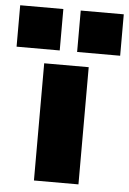

<svg xmlns="http://www.w3.org/2000/svg" viewBox="-133 -777 548 816"><g transform="rotate(5 141.0 -368.5)"><path d="M178.2 -736.8H361.8V-560.1H178.2ZM-80.1 -736.8H104V-560.1H-80.1ZM43 -500H232.9V0H43Z"/></g></svg>

Font: Overused Grotesk Black
Style: Regular
Weight: 900
Version: Version 0.002